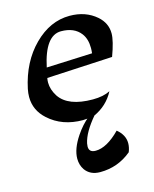

<svg xmlns="http://www.w3.org/2000/svg" viewBox="-108 -529 682 850"><g transform="rotate(-15 233.5 -104.0)"><path d="M231 5.9Q136.7 5.9 74.7 -50.3Q26.9 -93.3 26.9 -154.3Q26.9 -171.9 30.8 -190.9Q55.7 -308.6 129.2 -382.1Q202.6 -455.6 292.5 -455.6Q365.7 -455.6 414.6 -413.1Q452.6 -379.9 452.6 -332.5Q452.6 -298.3 427.7 -231L126.5 -215.3Q124.5 -205.1 124.5 -194.8Q124.5 -162.6 145 -130.4Q184.6 -71.3 297.4 -71.3Q345.7 -71.3 377 -87.4Q345.7 -27.8 283.2 0Q251.5 5.9 231 5.9ZM136.2 -260.7 346.2 -269.5Q347.7 -282.2 347.7 -293.5Q347.7 -335 328.1 -360.8Q298.8 -399.4 238.3 -399.4Q165.5 -399.4 136.2 -260.7ZM245.6 248Q199.7 248 176.8 215.3Q162.1 192.9 162.1 164.6Q162.1 119.6 199.2 64.5Q226.6 23.9 259.3 -2.4H286.6Q231.9 61.5 221.7 110.4Q220.2 118.2 220.2 124.5Q220.2 151.4 250.5 151.4Q301.8 151.4 362.8 89.4Q397.9 118.2 397.9 155.8Q397.9 175.3 389.6 195.8Q327.1 248 245.6 248Z"/></g></svg>

Font: Balgruf
Style: Italic
Weight: 500
Italic angle: -12°
Designer: Paul James Miller
Foundry: High-Logic / Made with FontCreator
Version: Version 1.201;March 28, 2021;FontCreator 13.0.0.2683 64-bit